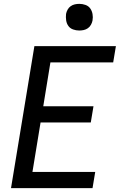

<svg xmlns="http://www.w3.org/2000/svg" viewBox="-20 -974 640 994"><path d="M37 0 158 -735H580L566 -651H241L204 -424H464L450 -340H190L148 -84H473L459 0ZM390 -816Q374 -816 358.5 -821.5Q343 -827 334 -839.5Q325 -852 322.5 -868.5Q320 -885 322 -902Q324 -913 330 -924Q336 -935 346 -942Q356 -949 367.5 -951.5Q379 -954 391 -954Q407 -954 422.5 -948.5Q438 -943 447 -930.5Q456 -918 459 -901.5Q462 -885 459 -868Q457 -857 451 -846Q445 -835 435 -828Q425 -821 413.5 -818.5Q402 -816 390 -816Z"/></svg>

Font: Iosevka Aile Medium Oblique
Style: Regular
Weight: 500
Italic angle: -9°
Designer: Belleve Invis
Foundry: Belleve Invis
Version: Version 31.1.0; ttfautohint (v1.8.4)